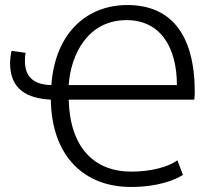

<svg xmlns="http://www.w3.org/2000/svg" viewBox="-20 -728 854 763"><path d="M182 -332C185 -109 313 15 500 15C608 15 676 -13 707 -33L685 -91C648 -64 579 -46 502 -46C353 -46 258 -143 253 -332H752C753 -339 754 -352 754 -361C754 -593 658 -708 486 -708C330 -708 200 -603 184 -390C114 -391 79 -423 79 -486C79 -493 79 -506 82 -518L26 -526C23 -515 20 -490 20 -478C20 -371 89 -337 182 -332ZM483 -648C619 -648 683 -538 683 -390H253C261 -509 327 -648 483 -648Z"/></svg>

Font: Repo Light
Style: Regular
Weight: 300
Designer: Stefan Peev
Foundry: Context Ltd
Version: Version 001.502